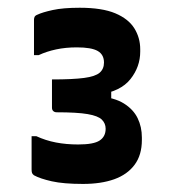

<svg xmlns="http://www.w3.org/2000/svg" viewBox="-20 -815 440 488"><path d="M336.4 -683.7Q336.4 -645.4 311.6 -614Q286.9 -582.5 230.3 -574.3L262.7 -597.2V-549.8L229.5 -570.6Q270.9 -567 294.9 -552Q319 -536.9 329.8 -514.7Q340.6 -492.5 340.6 -465.4V-459.4Q340.6 -420.9 322.1 -396.2Q303.7 -371.4 270.3 -359.4Q236.9 -347.5 190.9 -347.5Q141.3 -347.5 111.6 -354.2Q81.9 -360.9 66.3 -369.5Q62.4 -372.5 61.4 -375.5Q60.3 -378.5 60.3 -384.4Q60.3 -388.5 60.3 -400.2Q60.3 -411.9 60.3 -426.6Q60.3 -441.4 60.3 -453.1Q60.3 -464.9 60.3 -468.9H72.3Q95.7 -458 122 -452.9Q148.2 -447.8 178.8 -447.8Q218.2 -447.8 233.3 -457.9Q248.5 -467.9 248.5 -487.8Q248.5 -501.4 238.9 -510.9Q229.4 -520.4 202.8 -525Q176.2 -529.6 123.9 -529.6Q118.9 -529.6 115.5 -532.6Q112.1 -535.6 112.1 -541.4Q112.1 -546.4 112.1 -562Q112.1 -577.6 112.1 -592.9Q112.1 -608.1 112.1 -613.1Q165.2 -613.1 193.7 -616.9Q222.3 -620.7 233.3 -630.2Q244.3 -639.8 244.3 -656Q244.3 -676.2 228.4 -685.4Q212.4 -694.6 175.4 -694.6Q146.8 -694.6 122.5 -689.4Q98.3 -684.2 78.4 -674.9H66.4Q66.4 -678.9 66.4 -691.5Q66.4 -704.1 66.4 -720Q66.4 -736 66.4 -748.5Q66.4 -761.1 66.4 -765.1Q66.4 -768.4 67.8 -771.9Q69.3 -775.5 75.3 -777.8Q87.6 -783.7 113.9 -789.5Q140.3 -795.3 182.6 -795.3Q239.5 -795.3 273 -781.2Q306.4 -767.1 321.4 -743.1Q336.4 -719 336.4 -689.7Z"/></svg>

Font: Recursive Sans Linear Light
Style: Regular
Weight: 300
Version: Version 1.085